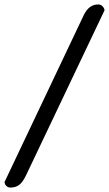

<svg xmlns="http://www.w3.org/2000/svg" viewBox="-24 -829 490 863"><path d="M-4 -10 352 -760Q375 -809 417 -809Q428 -809 435 -802.5Q442 -796 444 -790L446 -783L94 -43Q79 -11 63 1.5Q47 14 23 14Q13 14 6 8Q-1 2 -2 -4Z"/></svg>

Font: Sofia
Style: Regular
Weight: 400
Designer: Paula Nazal and Daniel Hernndez
Foundry: Paula Nazal, Daniel Hernndez
Version: Version 1.001